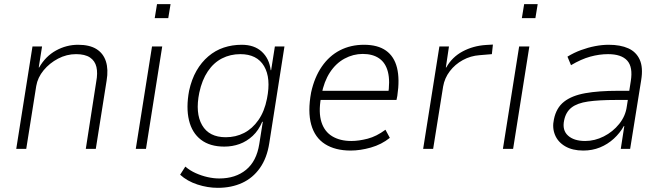

<svg xmlns="http://www.w3.org/2000/svg" viewBox="-20 -715 3180 922"><path d="M58 0 136 -492H182L166 -391H168Q199 -445 249 -472.5Q299 -500 355 -500Q410 -500 443 -479.5Q476 -459 488.5 -420.5Q501 -382 492 -328L440 0H392L442 -322Q450 -364 443 -393.5Q436 -423 412 -439Q388 -455 345 -455Q300 -455 259 -433.5Q218 -412 189.5 -377.5Q161 -343 154 -302L106 0Z M723 -628 734 -695H799L788 -628ZM632 0 710 -492H759L681 0Z M1026 187Q977 187 928 171Q879 155 845 124L870 85Q892 104 920 116.5Q948 129 977 135.5Q1006 142 1033 142Q1111 142 1161.5 100.5Q1212 59 1225 -23L1242 -130H1239Q1222 -89 1193.5 -62.5Q1165 -36 1130.5 -23.5Q1096 -11 1057 -11Q988 -11 945 -44Q902 -77 887.5 -137.5Q873 -198 888 -279Q900 -334 923.5 -375Q947 -416 980.5 -444.5Q1014 -473 1054.5 -486.5Q1095 -500 1141 -500Q1201 -500 1237 -467Q1273 -434 1280 -378H1282L1300 -492H1346L1273 -27Q1262 44 1228 92Q1194 140 1142.5 163.5Q1091 187 1026 187ZM1064 -56Q1112 -56 1152 -76.5Q1192 -97 1221 -138.5Q1250 -180 1262 -241Q1282 -340 1248 -397.5Q1214 -455 1134 -455Q1086 -455 1046 -434.5Q1006 -414 978 -372.5Q950 -331 937 -270Q917 -172 950.5 -114Q984 -56 1064 -56Z M1664 8Q1590 8 1541 -23Q1492 -54 1474.5 -116.5Q1457 -179 1474 -271Q1490 -344 1525.5 -395.5Q1561 -447 1612.5 -473.5Q1664 -500 1728 -500Q1794 -500 1833.5 -472Q1873 -444 1886.5 -389.5Q1900 -335 1888 -255L1884 -235H1502L1510 -279H1868L1843 -256Q1854 -325 1843 -369Q1832 -413 1801 -434.5Q1770 -456 1722 -456Q1676 -456 1634.5 -433.5Q1593 -411 1564.5 -367.5Q1536 -324 1524 -261L1521 -244Q1509 -175 1523.5 -129Q1538 -83 1575.5 -60.5Q1613 -38 1667 -38Q1703 -38 1745.5 -49Q1788 -60 1831 -92L1852 -53Q1812 -21 1761 -6.5Q1710 8 1664 8Z M2012 0 2090 -492H2136L2121 -391H2123Q2151 -441 2201.5 -468Q2252 -495 2313 -499L2347 -501L2342 -455L2283 -450Q2240 -447 2202.5 -426.5Q2165 -406 2140 -373Q2115 -340 2108 -300L2060 0Z M2486 -628 2497 -695H2562L2551 -628ZM2395 0 2473 -492H2522L2444 0Z M2781 8Q2729 8 2694 -12.5Q2659 -33 2645 -67.5Q2631 -102 2640 -142Q2651 -197 2688.5 -226.5Q2726 -256 2790.5 -267.5Q2855 -279 2948 -279H3013L3006 -235H2937Q2856 -235 2804 -227.5Q2752 -220 2724.5 -198.5Q2697 -177 2689 -137Q2679 -90 2707.5 -64Q2736 -38 2790 -38Q2836 -38 2879.5 -60Q2923 -82 2953.5 -120Q2984 -158 2990 -204L3009 -325Q3020 -393 2992 -424Q2964 -455 2900 -455Q2858 -455 2814.5 -443Q2771 -431 2722 -402L2705 -443Q2736 -462 2770 -474.5Q2804 -487 2838 -493.5Q2872 -500 2903 -500Q2959 -500 2997 -483Q3035 -466 3052 -428.5Q3069 -391 3059 -330L3006 0H2961L2978 -110H2976Q2957 -76 2927.5 -49Q2898 -22 2861 -7Q2824 8 2781 8Z"/></svg>

Font: Nunito Sans 7pt SemiCondensed ExtraLight
Style: Italic
Weight: 250
Width: 4
Italic angle: -9°
Designer: Vernon Adams
Foundry: Vernon Adams
Version: Version 3.101;gftools[0.9.27]